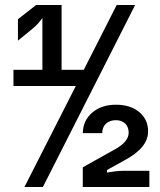

<svg xmlns="http://www.w3.org/2000/svg" viewBox="-20 -750 640 770"><path d="M78 0 284 -405H34V-470H150V-678Q144 -669 134 -657.5Q124 -646 113 -637L52 -587V-673L125 -730H227V-470H316L448 -730H522L152 0ZM312 0V-79L446 -154Q496 -183 496 -218Q496 -241 482 -254.5Q468 -268 445 -268Q420 -268 405 -254Q390 -240 390 -216H312Q313 -267 350 -298.5Q387 -330 445 -330Q503 -330 538.5 -300.5Q574 -271 574 -223Q574 -158 481 -108L409 -68V-58Q420 -60 439 -62.5Q458 -65 475 -65H579V0Z"/></svg>

Font: NKDuy Mono
Style: Bold
Weight: 700
Monospace: yes
Designer: NKDuy
Foundry: NKDuy
Version: Version 2.251; ttfautohint (v1.8.4.7-5d5b)